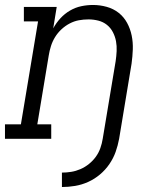

<svg xmlns="http://www.w3.org/2000/svg" viewBox="-33 -558 653 772"><path d="M216 194V136Q234 136 253 133Q272 130 290.5 122Q309 114 325 101Q341 88 352.5 72Q364 56 370.5 37.5Q377 19 380 0Q393 -78 406 -156Q419 -234 432 -312Q435 -332 436 -352.5Q437 -373 433.5 -392Q430 -411 421 -428.5Q412 -446 397 -458Q382 -470 362.5 -475Q343 -480 323 -480Q323 -480 323 -480Q323 -480 323 -480Q303 -480 284 -476.5Q265 -473 247 -463.5Q229 -454 214 -440Q199 -426 188.5 -409Q178 -392 172 -373Q166 -354 163 -335L117 -58H173V0H-13V-58H51L120 -472H63V-530H195L181 -444Q193 -466 210 -484.5Q227 -503 248.5 -515.5Q270 -528 293.5 -533Q317 -538 341 -538Q369 -538 396 -530.5Q423 -523 444 -506.5Q465 -490 478 -466Q491 -442 496.5 -415Q502 -388 501 -359.5Q500 -331 496 -302L446 0Q441 27 432 52.5Q423 78 407 101.5Q391 125 369 143.5Q347 162 321.5 173.5Q296 185 269 189.5Q242 194 216 194Z"/></svg>

Font: Iosevka Curly Slab LtExObl
Style: Regular
Weight: 300
Width: 7
Italic angle: -9°
Monospace: yes
Designer: Belleve Invis
Foundry: Belleve Invis
Version: Version 11.1.0; ttfautohint (v1.8.3)